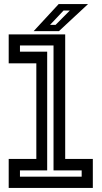

<svg xmlns="http://www.w3.org/2000/svg" viewBox="-20 -918 496 938"><path d="M22.5 0V-141.5H157.5V-608.5H22.5V-750H298.5V-141.5H433.5V0ZM77.5 -55H379V-85.5H241.5V-696H77.5V-665.5H210.5V-85.5H77.5ZM144.5 -766 266.5 -898H410L268 -766ZM224.5 -796.5H251.5L321 -866.5H290.5Z"/></svg>

Font: Tourney SemiBold
Style: Regular
Weight: 600
Version: Version 1.015